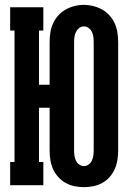

<svg xmlns="http://www.w3.org/2000/svg" viewBox="-20 -765 540 793"><path d="M327 8Q307 8 287.5 4Q268 0 251 -9.5Q234 -19 220.5 -34Q207 -49 199 -67Q191 -85 188 -104.5Q185 -124 185 -144V-320H141V-96H159V0H22V-96H40V-639H22V-735H159V-639H141V-415H185V-591Q185 -611 188 -630.5Q191 -650 199 -668Q207 -686 220.5 -701Q234 -716 251 -725.5Q268 -735 287.5 -740Q307 -745 327 -745Q346 -745 365.5 -740Q385 -735 402 -725.5Q419 -716 432.5 -701Q446 -686 454 -668Q462 -650 465 -630.5Q468 -611 468 -591V-144Q468 -124 465 -104.5Q462 -85 454 -67Q446 -49 433 -34Q420 -19 402.5 -9.5Q385 0 365.5 4Q346 8 327 8ZM327 -79Q337 -79 346 -85.5Q355 -92 359.5 -102Q364 -112 365.5 -122.5Q367 -133 367 -144V-591Q367 -602 365.5 -613Q364 -624 359.5 -633.5Q355 -643 346 -649.5Q337 -656 326 -656Q315 -656 306.5 -649Q298 -642 293.5 -632.5Q289 -623 287.5 -612.5Q286 -602 286 -591V-144Q286 -133 287.5 -122.5Q289 -112 293.5 -102Q298 -92 307 -85.5Q316 -79 327 -79Z"/></svg>

Font: Iosevka Slab
Style: Bold
Weight: 700
Monospace: yes
Designer: Belleve Invis
Foundry: Belleve Invis
Version: Version 11.1.1; ttfautohint (v1.8.3)